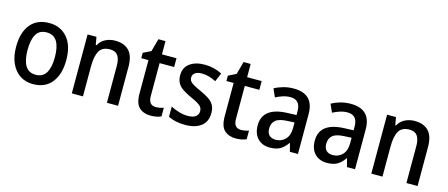

<svg xmlns="http://www.w3.org/2000/svg" viewBox="-45 -1224 3954 1696"><g transform="rotate(15 1931.5 -376.0)"><path d="M506 -321Q506 -192 446 -116.5Q386 -41 275 -41Q206 -41 155 -75Q104 -109 75.5 -172Q47 -235 47 -321Q47 -454 107 -527Q167 -600 278 -600Q380 -600 443 -528Q506 -456 506 -321ZM152 -321Q152 -228 182 -177.5Q212 -127 277 -127Q342 -127 372 -177Q402 -227 402 -321Q402 -415 371.5 -464.5Q341 -514 276 -514Q211 -514 181.5 -464.5Q152 -415 152 -321Z M879 -600Q963 -600 1007.5 -553.5Q1052 -507 1052 -407V-51H950V-389Q950 -451 927.5 -482.5Q905 -514 856 -514Q786 -514 758.5 -466.5Q731 -419 731 -324V-51H629V-590H710L723 -518H729Q752 -560 792.5 -580Q833 -600 879 -600Z M1376 -126Q1394 -126 1413 -129.5Q1432 -133 1447 -139V-60Q1430 -51 1404 -46Q1378 -41 1350 -41Q1287 -41 1247 -77Q1207 -113 1207 -205V-510H1141V-559L1212 -594L1244 -711H1309V-590H1442V-510H1309V-208Q1309 -126 1376 -126Z M1865 -202Q1865 -123 1812.5 -82Q1760 -41 1667 -41Q1618 -41 1580.5 -49.5Q1543 -58 1512 -73V-167Q1543 -150 1585 -137Q1627 -124 1668 -124Q1718 -124 1741.5 -142.5Q1765 -161 1765 -193Q1765 -212 1756 -226.5Q1747 -241 1723.5 -256Q1700 -271 1654 -291Q1609 -312 1577 -333Q1545 -354 1528.5 -383Q1512 -412 1512 -456Q1512 -524 1563 -562Q1614 -600 1699 -600Q1743 -600 1782 -590.5Q1821 -581 1858 -562L1825 -483Q1794 -498 1762.5 -508Q1731 -518 1696 -518Q1655 -518 1633 -502.5Q1611 -487 1611 -460Q1611 -440 1621 -426.5Q1631 -413 1655.5 -399Q1680 -385 1724 -365Q1767 -346 1799 -325Q1831 -304 1848 -275Q1865 -246 1865 -202Z M2155 -126Q2173 -126 2192 -129.5Q2211 -133 2226 -139V-60Q2209 -51 2183 -46Q2157 -41 2129 -41Q2066 -41 2026 -77Q1986 -113 1986 -205V-510H1920V-559L1991 -594L2023 -711H2088V-590H2221V-510H2088V-208Q2088 -126 2155 -126Z M2513 -600Q2697 -600 2697 -415V-51H2623L2604 -126H2601Q2570 -82 2534.5 -61.5Q2499 -41 2440 -41Q2371 -41 2329.5 -84.5Q2288 -128 2288 -204Q2288 -369 2514 -377L2596 -380V-411Q2596 -468 2572.5 -493.5Q2549 -519 2505 -519Q2470 -519 2437 -508.5Q2404 -498 2371 -481L2338 -555Q2374 -575 2419 -587.5Q2464 -600 2513 -600ZM2533 -309Q2456 -306 2424.5 -279Q2393 -252 2393 -204Q2393 -161 2415 -141Q2437 -121 2473 -121Q2526 -121 2561 -157Q2596 -193 2596 -262V-312Z M3035 -600Q3219 -600 3219 -415V-51H3145L3126 -126H3123Q3092 -82 3056.5 -61.5Q3021 -41 2962 -41Q2893 -41 2851.5 -84.5Q2810 -128 2810 -204Q2810 -369 3036 -377L3118 -380V-411Q3118 -468 3094.5 -493.5Q3071 -519 3027 -519Q2992 -519 2959 -508.5Q2926 -498 2893 -481L2860 -555Q2896 -575 2941 -587.5Q2986 -600 3035 -600ZM3055 -309Q2978 -306 2946.5 -279Q2915 -252 2915 -204Q2915 -161 2937 -141Q2959 -121 2995 -121Q3048 -121 3083 -157Q3118 -193 3118 -262V-312Z M3618 -600Q3702 -600 3746.5 -553.5Q3791 -507 3791 -407V-51H3689V-389Q3689 -451 3666.5 -482.5Q3644 -514 3595 -514Q3525 -514 3497.5 -466.5Q3470 -419 3470 -324V-51H3368V-590H3449L3462 -518H3468Q3491 -560 3531.5 -580Q3572 -600 3618 -600Z"/></g></svg>

Font: Noto Sans Tamil UI SemiCondensed Medium
Style: Regular
Weight: 500
Width: 4
Designer: Jelle Bosma - Monotype Design Team
Foundry: Monotype Imaging Inc.
Version: Version 2.004; ttfautohint (v1.8.4.7-5d5b)